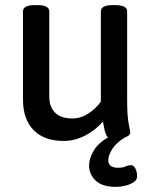

<svg xmlns="http://www.w3.org/2000/svg" viewBox="-20 -545 597 752"><path d="M229 7Q153 7 111.5 -35.5Q70 -78 70 -155V-500Q70 -525 116 -525H127Q173 -525 173 -500V-167Q173 -126 196 -103.5Q219 -81 263 -81Q296 -81 325.5 -100Q355 -119 375 -147V-500Q375 -525 421 -525H432Q478 -525 478 -500V-156Q478 -90 484 -61Q490 -32 490 -25Q490 -14 470 -7Q437 12 420.5 37.5Q404 63 404 82Q404 112 442 112Q462 112 472 107Q482 102 494 102Q504 102 510.5 115.5Q517 129 517 145Q517 160 503 169Q489 178 470 182.5Q451 187 433 187Q382 187 355.5 163Q329 139 329 103Q329 75 347 45Q365 15 403 -7Q394 -16 390 -34.5Q386 -53 383 -69Q354 -35 313.5 -14Q273 7 229 7Z"/></svg>

Font: Asap Medium
Style: Regular
Weight: 500
Designer: Pablo Cosgaya
Foundry: Omnibus-Type
Version: Version 3.001; ttfautohint (v1.8.3)